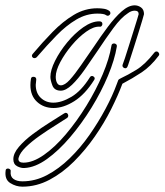

<svg xmlns="http://www.w3.org/2000/svg" viewBox="-132 -399 617 720"><path d="M96 -59Q72 -59 64.5 -78.5Q57 -98 57 -111Q57 -136 74.5 -171Q92 -206 120 -240Q148 -274 180 -296.5Q212 -319 240 -319Q252 -319 252 -309Q252 -305 249 -301.5Q246 -298 241 -299Q219 -300 191 -280Q163 -260 137 -229Q111 -198 94 -166Q77 -134 77 -111Q77 -97 82 -88Q87 -79 96 -79Q111 -79 130 -100Q149 -121 172 -154.5Q195 -188 220 -224Q246 -263 272.5 -298.5Q299 -334 324.5 -356.5Q350 -379 373 -379Q386 -379 397 -371Q408 -363 408 -346Q408 -344 402 -324.5Q396 -305 387.5 -277Q379 -249 370 -221.5Q361 -194 354.5 -173.5Q348 -153 346 -149Q343 -143 338 -143Q333 -143 329.5 -147Q326 -151 328 -157Q330 -161 336.5 -181Q343 -201 351.5 -228Q360 -255 368.5 -282Q377 -309 382.5 -327Q388 -345 388 -346Q388 -359 373 -359Q360 -359 347 -349Q322 -333 293 -293.5Q264 -254 235 -210Q210 -173 185.5 -138Q161 -103 138 -81Q115 -59 96 -59ZM-3 -181Q-8 -181 -11 -185.5Q-14 -190 -10 -196Q27 -240 65 -279Q103 -318 144.5 -343Q186 -368 233 -368Q247 -368 258.5 -366Q270 -364 278 -358Q282 -355 282 -350Q282 -345 277 -341.5Q272 -338 266 -342Q259 -348 233 -348Q192 -348 154 -325.5Q116 -303 80 -266Q44 -229 7 -186Q3 -181 -3 -181ZM-40 231Q-53 232 -67.5 224.5Q-82 217 -82 198Q-82 176 -61 151.5Q-40 127 -8.5 103.5Q23 80 55 60Q87 40 109 26Q113 24 114 24Q119 24 121.5 27.5Q124 31 124 35Q124 40 120 43Q102 55 73 73Q44 91 15 111.5Q-14 132 -35.5 153Q-57 174 -62 192Q-62 193 -62.5 194.5Q-63 196 -63 197Q-63 211 -44 211Q-9 211 32.5 182Q74 153 115 104.5Q156 56 192 -2.5Q228 -61 253 -120Q278 -179 286 -228Q287 -236 296 -236Q300 -236 303.5 -233Q307 -230 306 -224Q298 -175 273 -115Q248 -55 211 5Q174 65 131 115.5Q88 166 44 197.5Q0 229 -40 231ZM-48 301Q-72 301 -93.5 287.5Q-115 274 -111 242Q-111 233 -102 233Q-98 233 -94.5 236Q-91 239 -92 244Q-94 263 -81.5 272Q-69 281 -48 281Q0 281 44.5 257.5Q89 234 129.5 194.5Q170 155 203.5 107Q237 59 263.5 9.5Q290 -40 306 -84Q310 -95 311.5 -98.5Q313 -102 324 -107Q346 -117 379 -137Q412 -157 447 -202Q450 -206 455 -206Q460 -206 463.5 -200.5Q467 -195 463 -190Q433 -150 399 -127.5Q365 -105 327 -85Q311 -42 285 10Q259 62 223.5 113Q188 164 145.5 206.5Q103 249 54 275Q5 301 -48 301ZM69 6Q32 6 7 -17Q-18 -40 -18 -80Q-18 -85 -17.5 -91Q-17 -97 -16 -103Q-15 -111 -7 -111Q4 -111 4 -101Q4 -96 3 -90.5Q2 -85 2 -81Q2 -50 21 -32Q40 -14 68 -14Q99 -14 136 -36Q173 -58 205 -109Q208 -114 213 -114Q218 -114 221.5 -109.5Q225 -105 221 -99Q187 -45 146.5 -19.5Q106 6 69 6Z"/></svg>

Font: Neonderthaw
Style: Regular
Weight: 400
Designer: Robert E. Leuschke
Foundry: Robert E. Leuschke
Version: Version 1.010; ttfautohint (v1.8.3)